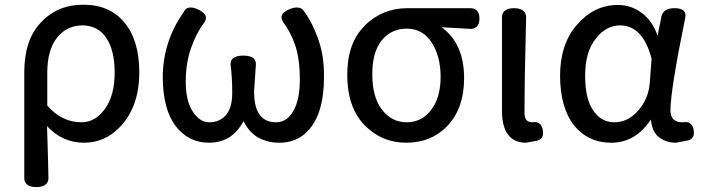

<svg xmlns="http://www.w3.org/2000/svg" viewBox="-20 -553 2953 807"><path d="M333 46.9Q243.2 46.9 177.7 -22.5Q182.6 128.9 183.6 195.3Q183.6 210.9 173.8 220.7Q161.1 233.4 132.8 233.4Q104.5 233.4 91.8 220.7Q82 210.9 82 195.3V-249Q82 -384.8 151.4 -458Q220.7 -533.2 330.1 -533.2Q441.4 -533.2 503.4 -458Q565.4 -382.8 565.4 -249Q565.4 -100.6 480.5 -15.6Q418 46.9 333 46.9ZM178.7 -109.4Q239.3 -39.1 322.3 -39.1Q380.9 -39.1 421.4 -95.7Q461.9 -152.3 461.9 -247.1Q461.9 -341.8 426.8 -393.6Q392.6 -445.3 327.1 -446.3Q260.7 -446.3 219.7 -394.5Q178.7 -342.8 178.7 -247.1Z M858.4 46.9Q772.5 46.9 717.8 -23.4Q665 -94.7 664.1 -226.6Q664.1 -377.9 752 -502Q760.7 -521.5 782.2 -521.5Q795.9 -521.5 811.5 -513.7Q845.7 -498 845.7 -477.5Q845.7 -468.8 838.9 -459Q806.6 -417 783.7 -353Q760.7 -289.1 760.7 -209Q760.7 -108.4 807.6 -62.5Q830.1 -39.1 860.4 -39.1Q903.3 -39.1 929.7 -69.3Q956.1 -99.6 956.1 -163.6Q956.1 -227.5 949.2 -280.3Q949.2 -281.2 949.2 -284.2Q949.2 -297.9 958 -306.6Q970.7 -319.3 1002.4 -319.3Q1034.2 -319.3 1046.9 -306.6Q1055.7 -297.9 1055.7 -283.2Q1055.7 -282.2 1047.9 -168.9Q1047.9 -92.8 1079.1 -61.5Q1101.6 -39.1 1140.6 -39.1Q1185.5 -39.1 1211.9 -85Q1240.2 -131.8 1240.2 -218.3Q1240.2 -304.7 1221.2 -361.3Q1202.1 -418 1168.9 -461.9Q1168.9 -461.9 1168.9 -462.9Q1163.1 -471.7 1163.1 -481Q1163.1 -490.2 1171.9 -499Q1180.7 -507.8 1197.3 -514.6Q1213.9 -521.5 1228.5 -521.5Q1249 -521.5 1259.8 -502.9Q1293 -458 1317.4 -388.7Q1341.8 -321.3 1341.8 -236.3Q1341.8 -232.4 1341.8 -229.5Q1341.8 -70.3 1270.5 1Q1224.6 46.9 1154.3 46.9Q1153.3 46.9 1152.3 46.9Q1102.5 46.9 1060.5 22.5Q1024.4 -1 1003.9 -43.9Q980.5 -1 946.3 22.5Q907.2 46.9 858.4 46.9Z M1835.9 -438.5Q1930.7 -370.1 1930.7 -224.6Q1930.7 -94.7 1856.4 -19.5Q1789.1 46.9 1687.5 46.9Q1584 46.9 1510.7 -28.3Q1439.5 -104.5 1439.5 -237.8Q1439.5 -371.1 1510.7 -442.4Q1511.7 -443.4 1512.7 -445.3Q1586.9 -518.6 1692.4 -518.6H1957Q1974.6 -518.6 1984.9 -508.3Q1995.1 -498 1995.1 -475.6Q1995.1 -452.1 1984.9 -441.9Q1974.6 -431.6 1959 -431.6Q1957 -431.6 1835.9 -438.5ZM1544.9 -238.3Q1544.9 -145.5 1585.4 -92.3Q1626 -39.1 1689.5 -39.1Q1752.9 -39.1 1792.5 -91.3Q1832 -143.6 1832 -230Q1832 -316.4 1793.9 -375Q1755.9 -432.6 1690.4 -432.6Q1624 -432.6 1584.5 -383.3Q1544.9 -334 1544.9 -243.2Q1544.9 -240.2 1544.9 -238.3Z M2181.6 -505.9Q2191.4 -496.1 2191.4 -480.5Q2184.6 -226.6 2184.6 -77.1Q2184.6 -56.6 2193.4 -47.9Q2202.1 -39.1 2217.8 -39.1Q2222.7 -40 2226.6 -40Q2241.2 -40 2250 -31.2Q2258.8 -22.5 2261.7 -5.9Q2262.7 1 2262.7 5.9Q2262.7 20.5 2254.9 28.8Q2247.1 37.1 2232.4 39.1L2191.4 46.9Q2147.5 46.9 2123 21.5Q2090.8 -10.7 2089.8 -84V-480.5Q2089.8 -496.1 2099.6 -505.9Q2112.3 -518.6 2140.6 -518.6Q2168.9 -518.6 2181.6 -505.9Z M2715.8 -50.8Q2651.4 46.9 2548.8 46.9Q2452.1 46.9 2392.6 -26.4Q2335 -99.6 2334 -233.4Q2334 -368.2 2405.3 -449.2Q2477.5 -532.2 2577.1 -532.2Q2634.8 -532.2 2680.7 -496.1Q2721.7 -464.8 2744.1 -403.3L2759.8 -482.4Q2766.6 -518.6 2815.4 -518.6Q2842.8 -518.6 2853.5 -507.8Q2861.3 -500 2861.3 -487.3Q2861.3 -483.4 2860.4 -479.5Q2798.8 -177.7 2797.9 -89.8Q2797.9 -64.5 2810.5 -51.8Q2824.2 -39.1 2843.8 -39.1H2850.6Q2856.4 -40 2861.3 -40Q2876 -40 2884.3 -31.7Q2892.6 -23.4 2895.5 -6.8Q2896.5 0 2896.5 5.9Q2896.5 19.5 2888.7 27.8Q2880.9 36.1 2867.2 38.1Q2821.3 46.9 2821.3 46.9Q2775.4 46.9 2745.1 19.5Q2745.1 19.5 2744.1 19.5Q2719.7 -5.9 2715.8 -50.8ZM2718.8 -305.7Q2682.6 -445.3 2586.9 -446.3Q2526.4 -446.3 2483.4 -389.6Q2439.5 -334 2439.5 -236.3Q2439.5 -233.4 2439.5 -231.4Q2439.5 -118.2 2489.3 -69.3Q2518.6 -39.1 2562.5 -39.1Q2619.1 -39.1 2661.1 -86.9Q2705.1 -135.7 2710.9 -203.1Z"/></svg>

Font: TaiwanPearl
Style: Regular
Weight: 400
Version: Version 2.102